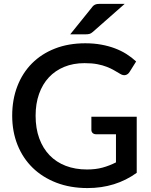

<svg xmlns="http://www.w3.org/2000/svg" viewBox="-20 -948 768 976"><path d="M675 -354.5V-69.5Q567.5 8 425 8Q337.5 8 266.8 -19.2Q196 -46.5 146 -95.2Q96 -144 69 -211.5Q42 -279 42 -360Q42 -441.5 68 -509.2Q94 -577 142.5 -625.8Q191 -674.5 259.5 -701.2Q328 -728 413.5 -728Q457 -728 494.2 -721.2Q531.5 -714.5 563.5 -702.5Q595.5 -690.5 622.5 -673.5Q649.5 -656.5 672 -635.5L638.5 -582Q630.5 -569.5 618 -566.5Q605.5 -563.5 591 -572.5Q576.5 -581 560.2 -590.5Q544 -600 523 -608.2Q502 -616.5 474.5 -621.8Q447 -627 409.5 -627Q352.5 -627 306.8 -608.2Q261 -589.5 228.5 -554.8Q196 -520 178.5 -470.5Q161 -421 161 -360Q161 -295.5 179.5 -244.8Q198 -194 232 -158.8Q266 -123.5 314.2 -105Q362.5 -86.5 422 -86.5Q466.5 -86.5 501.2 -96Q536 -105.5 569.5 -122.5V-265.5H469Q457.5 -265.5 451 -271.8Q444.5 -278 444.5 -288V-354.5ZM614 -928.5 451.5 -785.5Q442.5 -777.5 434.5 -775.5Q426.5 -773.5 414.5 -773.5H337L447 -910Q451.5 -916.5 456 -920Q460.5 -923.5 466 -925.5Q471.5 -927.5 478.2 -928Q485 -928.5 494 -928.5Z"/></svg>

Font: Lato SemiBold
Style: Regular
Weight: 600
Designer: Lukasz Dziedzic with Adam Twardoch and Botio Nikoltchev
Foundry: tyPoland Lukasz Dziedzic
Version: Version 2.015; 2015-08-06; http://www.latofonts.com/